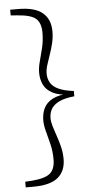

<svg xmlns="http://www.w3.org/2000/svg" viewBox="-62 -805 496 1012"><g transform="rotate(-5 186.0 -299.0)"><path d="M329 -313V-285Q279 -280 249.5 -266Q220 -252 207 -230.5Q194 -209 194 -181Q194 -162 201.5 -137Q209 -112 219 -83.5Q229 -55 236.5 -24Q244 7 244 39Q244 103 203 137Q162 171 73 171H32V141L68 139Q139 133 165 110Q191 87 191 37Q191 -5 182 -43Q173 -81 164 -113.5Q155 -146 155 -173Q155 -208 168.5 -236.5Q182 -265 215 -282.5Q248 -300 305 -302V-296Q248 -298 215 -315.5Q182 -333 168.5 -361.5Q155 -390 155 -425Q155 -452 164 -484.5Q173 -517 182 -554.5Q191 -592 191 -634Q191 -685 165 -708Q139 -731 68 -736L32 -739V-769H73Q162 -769 203 -734.5Q244 -700 244 -636Q244 -604 236.5 -573Q229 -542 219 -514Q209 -486 201.5 -461.5Q194 -437 194 -417Q194 -389 207 -367.5Q220 -346 249.5 -332.5Q279 -319 329 -313Z"/></g></svg>

Font: Noto Serif JP ExtraLight ExtraLight
Style: Regular
Weight: 250
Version: Version 2.003-H1;hotconv 1.1.1;makeotfexe 2.6.0